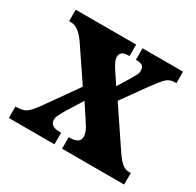

<svg xmlns="http://www.w3.org/2000/svg" viewBox="-122 -672 825 809"><g transform="rotate(30 290.0 -268.0)"><path d="M12 0V-56H20Q50 -56 67 -69.5Q84 -83 110 -120L216 -270L110 -427Q74 -480 39 -480H28V-536H322V-480H319Q294 -480 285.5 -471.5Q277 -463 277 -451Q277 -441 281.5 -430.5Q286 -420 295 -405L337 -342L370 -396Q379 -412 386.5 -424.5Q394 -437 394 -450Q394 -468 384 -474Q374 -480 357 -480H353V-536H550V-480H543Q519 -480 504 -466.5Q489 -453 461 -415L373 -292L496 -109Q515 -81 530.5 -68.5Q546 -56 562 -56H573V0H271V-56H275Q325 -56 325 -89Q325 -100 319.5 -114.5Q314 -129 294 -158L252 -222L199 -137Q192 -124 186 -112.5Q180 -101 180 -89Q180 -73 191.5 -64.5Q203 -56 231 -56H234V0Z"/></g></svg>

Font: Noto Serif Thai ExtraCondensed Black
Style: Regular
Weight: 900
Width: 2
Designer: Monotype Design Team
Foundry: Monotype Imaging Inc.
Version: Version 2.002; ttfautohint (v1.8.4.7-5d5b)